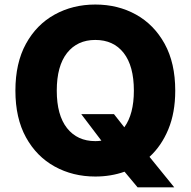

<svg xmlns="http://www.w3.org/2000/svg" viewBox="-20 -757 830 834"><path d="M394 9.8Q296.4 9.8 217.5 -33.7Q138.7 -77.1 92.8 -160.4Q46.9 -243.7 46.9 -363.3Q46.9 -483.4 92.8 -566.9Q138.7 -650.4 217.5 -693.8Q296.4 -737.3 394 -737.3Q492.2 -737.3 570.6 -693.8Q648.9 -650.4 695.1 -566.9Q741.2 -483.4 741.2 -363.3Q741.2 -267.6 711.2 -195.3Q681.2 -123 629.4 -75.7L736.8 56.6H577.6L521 -11.2Q461.9 9.8 394 9.8ZM333 -261.2H475.1L520 -204.1Q561.5 -261.2 561.5 -363.3Q561.5 -470.2 517.3 -526.9Q473.1 -583.5 394 -583.5Q315.9 -583.5 271.2 -526.9Q226.6 -470.2 226.6 -363.3Q226.6 -256.8 271.2 -200.4Q315.9 -144 394 -144Q407.7 -144 420.4 -146Z"/></svg>

Font: Inter Extra Bold
Style: Regular
Weight: 800
Designer: Rasmus Andersson
Foundry: rsms
Version: Version 4.000;git-3c8e0fc